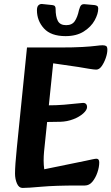

<svg xmlns="http://www.w3.org/2000/svg" viewBox="-20 -914 549 946"><path d="M91 12Q73 12 63.5 -10Q54 -32 54 -59Q54 -98 63 -186L113 -680H273Q343 -680 386 -682.5Q429 -685 452 -688Q475 -691 485 -691Q496 -691 502.5 -687.5Q509 -684 509 -669Q509 -651 501 -628Q493 -605 481 -588Q469 -571 454 -571Q444 -571 419.5 -575Q395 -579 366 -584L242 -602L197 -166Q195 -144 195 -122.5Q195 -101 198 -80L403 -122Q421 -126 435.5 -129Q450 -132 455 -132Q469 -132 469 -114Q469 -91 460 -64.5Q451 -38 435.5 -19Q420 0 398 0H363Q251 0 184 6Q117 12 91 12ZM154 -312 167 -395H215Q258 -395 295 -398Q332 -401 357.5 -404Q383 -407 389 -407Q399 -407 404 -401.5Q409 -396 409 -387Q409 -372 390 -355Q371 -338 341 -326.5Q311 -315 278 -314ZM303 -736Q231 -736 196.5 -774Q162 -812 162 -864Q162 -882 170.5 -889Q179 -896 190 -894L238 -889Q247 -888 250.5 -883.5Q254 -879 254 -871Q254 -832 265 -811Q276 -790 306 -790Q335 -790 348.5 -810Q362 -830 369 -864Q374 -883 380.5 -889Q387 -895 401 -893L446 -889Q454 -888 459 -884.5Q464 -881 464 -872Q464 -846 446.5 -814Q429 -782 393 -759Q357 -736 303 -736Z"/></svg>

Font: Alkatra Medium
Style: Regular
Weight: 500
Designer: Suman Bhandary
Version: Version 1.100;gftools[0.9.22]